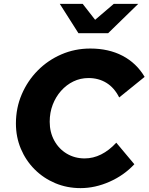

<svg xmlns="http://www.w3.org/2000/svg" viewBox="-20 -959 765 989"><path d="M395 10Q325 10 264.5 -15.5Q204 -41 158.5 -86.5Q113 -132 87.5 -192.5Q62 -253 62 -323Q62 -403 92 -473Q122 -543 174.5 -596Q227 -649 296.5 -679Q366 -709 445 -709Q540 -709 611.5 -671.5Q683 -634 725 -563L594 -457Q569 -507 528.5 -532Q488 -557 436 -557Q394 -557 358 -539.5Q322 -522 294.5 -491Q267 -460 251.5 -419.5Q236 -379 236 -332Q236 -278 259.5 -235Q283 -192 324 -167.5Q365 -143 416 -143Q460 -143 501 -163.5Q542 -184 579 -224L672 -113Q619 -56 544.5 -23Q470 10 395 10ZM384 -788 288 -939H406L470 -857L566 -939H692L537 -788Z"/></svg>

Font: Red Hat Text VF
Style: Italic
Weight: 400
Italic angle: -12°
Designer: Pentagram, MCKL
Foundry: Pentagram, MCKL
Version: Version 1.023